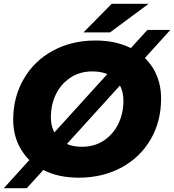

<svg xmlns="http://www.w3.org/2000/svg" viewBox="-24 -929 924 1019"><path d="M394 14C323 14 262 1 210 -25C157 -51 117 -87 89 -134C60 -181 46 -234 46 -294C46 -374 65 -446 102 -510C139 -574 190 -624 257 -660C323 -696 398 -714 483 -714C554 -714 615 -701 668 -675C720 -649 760 -613 789 -566C817 -519 831 -466 831 -406C831 -326 813 -254 776 -190C739 -126 687 -76 621 -40C554 -4 479 14 394 14ZM411 -150C455 -150 494 -161 527 -183C560 -205 586 -235 604 -272C622 -309 631 -349 631 -394C631 -441 617 -479 588 -508C559 -536 518 -550 466 -550C422 -550 383 -539 350 -517C317 -495 291 -466 273 -429C255 -392 246 -351 246 -306C246 -259 261 -221 290 -193C319 -164 359 -150 411 -150ZM-4 70 758 -770H880L118 70ZM419 -757 569 -909H765L560 -757Z"/></svg>

Font: My Font
Style: Italic
Weight: 500
Designer: Julieta Ulanovsky
Foundry: Julieta Ulanovsky
Version: ""